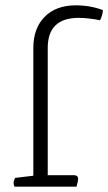

<svg xmlns="http://www.w3.org/2000/svg" viewBox="-20 -700 406 720"><path d="M267 0H34Q31 -8 31 -14Q31 -22 37 -33L105 -41V-520Q105 -594 147.5 -637Q190 -680 264 -680Q319 -680 366 -662Q364 -640 355 -624Q337 -628 315 -630.5Q293 -633 275 -633Q159 -633 159 -520V-43H257Q273 -43 273 -29Q273 -23 269 -8Z"/></svg>

Font: Scope One
Style: Regular
Weight: 400
Designer: Dalton Maag Ltd
Foundry: Dalton Maag Ltd
Version: Version 1.001; ttfautohint (v1.4.1) -l 11 -r 50 -G 50 -x 14 